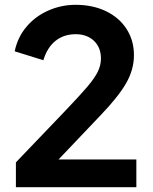

<svg xmlns="http://www.w3.org/2000/svg" viewBox="-20 -777 637 797"><path d="M46 -103 248 -314Q313 -382 343 -417.5Q373 -453 386 -479.5Q399 -506 399 -534Q399 -580 370 -607.5Q341 -635 294 -635Q245 -635 210.5 -607.5Q176 -580 160 -527L41 -564Q53 -622 89.5 -665.5Q126 -709 180 -733Q234 -757 294 -757Q365 -757 420 -730.5Q475 -704 505.5 -656.5Q536 -609 536 -548Q536 -488 503.5 -431.5Q471 -375 398 -299L223 -115H546V0H46Z"/></svg>

Font: Evergrow Sans
Style: Bold
Weight: 700
Foundry: 10Web
Version: Version 1.000